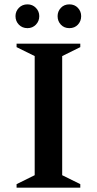

<svg xmlns="http://www.w3.org/2000/svg" viewBox="-20 -860 444 880"><path d="M56 0V-16L139 -57V-603L56 -644V-660H348V-644L265 -603V-57L348 -16V0ZM106 -731Q82 -731 66.5 -747Q51 -763 51 -786Q51 -808 66.5 -824Q82 -840 106 -840Q129 -840 144.5 -824Q160 -808 160 -786Q160 -763 144.5 -747Q129 -731 106 -731ZM298 -731Q274 -731 259 -747Q244 -763 244 -786Q244 -808 259 -824Q274 -840 298 -840Q322 -840 337 -824Q352 -808 352 -786Q352 -763 337 -747Q322 -731 298 -731Z"/></svg>

Font: Spectral SC SemiBold
Style: Regular
Weight: 600
Designer: Jean-Baptiste Levee
Foundry: Production Type
Version: Version 2.001